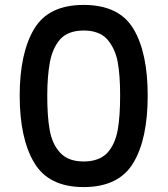

<svg xmlns="http://www.w3.org/2000/svg" viewBox="-20 -762 681 780"><path d="M60 -374C60 -374 60 -374 60 -374C60 -257 80 -166 119 -101C158 -35 225 -2 320 -2C320 -2 320 -2 320 -2C415 -2 483 -35 522 -101C561 -166 580 -257 580 -374C580 -374 580 -374 580 -374C580 -489 561 -580 522 -645C483 -710 415 -742 320 -742C320 -742 320 -742 320 -742C225 -742 158 -710 119 -645C80 -580 60 -489 60 -374ZM468 -374C468 -374 468 -374 468 -374C468 -318 465 -271 458 -233C451 -195 437 -164 416 -141C394 -118 362 -106 320 -106C320 -106 320 -106 320 -106C278 -106 246 -118 225 -141C203 -164 189 -195 182 -233C175 -271 172 -318 172 -374C172 -374 172 -374 172 -374C172 -428 176 -474 183 -511C190 -548 204 -579 225 -603C246 -626 278 -638 320 -638C320 -638 320 -638 320 -638C362 -638 394 -626 415 -603C436 -579 451 -548 458 -511C465 -474 468 -428 468 -374Z"/></svg>

Font: Girnar Poppins
Style: Medium
Weight: 500
Designer: Ninad Kale (Devanagari), Jonny Pinhorn (Latin)
Foundry: Indian Type Foundry
Version: ""